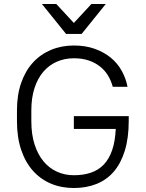

<svg xmlns="http://www.w3.org/2000/svg" viewBox="-20 -935 730 962"><path d="M350 7Q287 7 235 -15Q183 -37 145 -79.5Q107 -122 86 -184.5Q65 -247 65 -328V-382Q65 -459 86 -519.5Q107 -580 145 -621.5Q183 -663 235.5 -685Q288 -707 350 -707Q408 -707 454.5 -690.5Q501 -674 535 -646Q569 -618 590 -580Q611 -542 619 -500H545Q537 -530 521.5 -556Q506 -582 481.5 -601.5Q457 -621 424.5 -632Q392 -643 350 -643Q304 -643 265 -626Q226 -609 197.5 -576Q169 -543 153 -494Q137 -445 137 -382V-328Q137 -261 153.5 -210.5Q170 -160 198.5 -126Q227 -92 266 -74.5Q305 -57 350 -57Q398 -57 436 -70Q474 -83 500.5 -111Q527 -139 542 -183Q557 -227 560 -289H350V-353H625V-330Q625 -244 605.5 -180.5Q586 -117 550.5 -75.5Q515 -34 464 -13.5Q413 7 350 7ZM190 -915H262L350 -820L438 -915H510L389 -765H311Z"/></svg>

Font: PT Root UI
Style: Regular
Weight: 400
Designer: Vitaly Kuzmin
Foundry: ParaType Ltd.
Version: Version 2.001G